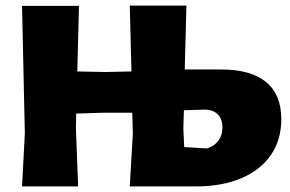

<svg xmlns="http://www.w3.org/2000/svg" viewBox="-20 -668 1040 688"><path d="M988 -241Q988 -167 951 -113Q914 -59 845 -29.5Q776 0 681 0H445L456 -189L454 -264H346L253 -261L252 -210L260 0H59L69 -190L59 -647H263L257 -412L358 -410L451 -412L445 -648H648L642 -419H773Q879 -419 933.5 -374Q988 -329 988 -241ZM777 -211Q777 -243 758.5 -260Q740 -277 705 -275L639 -273L637 -209L640 -141L722 -136Q749 -145 763 -164.5Q777 -184 777 -211Z"/></svg>

Font: Luna Sans Black
Style: Regular
Weight: 900
Designer: Juan Pablo del Peral
Foundry: Huerta Tipografica
Version: Version 2.001; ttfautohint (v1.5)